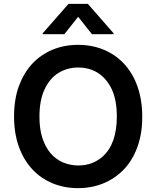

<svg xmlns="http://www.w3.org/2000/svg" viewBox="-20 -971 815 1001"><path d="M387.4 9.9Q315 9.9 253.7 -15.4Q192.5 -40.8 147.9 -89Q103.3 -137.1 78.3 -206.3Q53.3 -275.6 53.3 -363.6Q53.3 -454.2 78.8 -523.1Q130.3 -660.2 254.3 -712Q315 -737.2 387.4 -737.2Q436.1 -737.2 479.8 -725.7Q523.4 -714.1 560.5 -692.1Q597.7 -670.1 627.5 -637.8Q657.3 -605.5 678.3 -563.9Q699.2 -522.4 710.4 -472.1Q721.6 -421.9 721.6 -363.6Q721.9 -301.5 709.7 -249.8Q697.4 -198.2 675.2 -156.6Q653.1 -115.1 622 -83.8Q590.9 -52.6 553.8 -31.8Q516.7 -11 474.4 -0.5Q432.2 9.9 387.4 9.9ZM387.4 -108.3Q463.8 -108.3 516.7 -156.2Q589.1 -222.7 589.1 -363.6Q589.1 -448.9 562.9 -505.3Q548.7 -535.2 529.8 -556.6Q511 -578.1 488.6 -592Q466.3 -605.8 440.7 -612.4Q415.1 -619 387.4 -619Q331.3 -619 285.2 -590.9Q238.6 -562.5 211.6 -503.6Q185.7 -447.1 185.7 -363.6Q185.4 -299.7 200.8 -252Q216.3 -204.2 243.4 -172.4Q270.6 -140.6 307.7 -124.6Q344.8 -108.7 387.4 -108.3ZM572.1 -792.6H459.5L387.4 -883.5L315.3 -792.6H202.8V-797.6L337.4 -951H437.9L572.1 -797.6Z"/></svg>

Font: Linik Sans SemiBold
Style: Regular
Weight: 600
Designer: Fonts by Rasmus Andersson / Changes by Cristiano Sobral with parts from Marc Monis
Foundry: rsms
Version: Version 3.020; ttfautohint (v1.6)